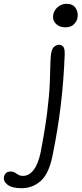

<svg xmlns="http://www.w3.org/2000/svg" viewBox="-154 -732 430 1012"><path d="M190 -588Q158 -588 139.5 -608Q121 -628 127 -657Q132 -680 152 -696Q172 -712 196 -712Q231 -712 245.5 -688.5Q260 -665 254 -636Q251 -620 235.5 -604Q220 -588 190 -588ZM-40 260Q-91 260 -114.5 241.5Q-138 223 -133 200Q-127 172 -97 172Q-85 172 -76 177.5Q-67 183 -57.5 189Q-48 195 -32 195Q-1 195 23 164Q47 133 60 72Q84 -53 95 -142.5Q106 -232 108.5 -293Q111 -354 111.5 -393.5Q112 -433 117 -457Q121 -478 133 -487Q145 -496 156 -496Q170 -496 179 -486.5Q188 -477 187 -444Q182 -311 167 -183Q152 -55 124 83Q105 182 61.5 221Q18 260 -40 260Z"/></svg>

Font: Shantell Sans Normal
Style: Italic
Weight: 300
Italic angle: -11.31°
Designer: Stephen Nixon, Anya Danilova, Shantell Martin
Foundry: Arrow Type
Version: Version 1.008;[a672d596b]